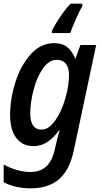

<svg xmlns="http://www.w3.org/2000/svg" viewBox="-22 -786 555 1046"><path d="M-2 207V110Q26 127 66 139Q106 151 143 151Q196 151 228.5 122Q261 93 275 34L282 4Q291 -38 303 -76H300Q269 -34 235.5 -12Q202 10 159 10Q101 10 67 -34Q33 -78 33 -159Q33 -247 62 -338.5Q91 -430 145.5 -490.5Q200 -551 273 -551Q317 -551 344 -529.5Q371 -508 387 -468H390L416 -541H502L381 29Q358 140 300 190Q242 240 146 240Q61 240 -2 207ZM354 -378Q354 -416 337 -438Q320 -460 287 -460Q245 -460 212 -413Q179 -366 161 -297Q143 -228 143 -168Q143 -80 204 -80Q244 -80 278.5 -129Q313 -178 333.5 -248.5Q354 -319 354 -378ZM260 -616Q274 -647 303.5 -691Q333 -735 362 -766H426L427 -754Q412 -729 391.5 -682.5Q371 -636 361 -606H260Z"/></svg>

Font: Noto Sans UI NarrowMedium
Style: Italic
Weight: 500
Width: 4
Italic angle: -12°
Designer: Monotype Design Team
Foundry: Monotype Imaging Inc.
Version: Version 1.001